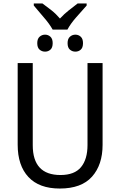

<svg xmlns="http://www.w3.org/2000/svg" viewBox="-20 -1078 694 1108"><path d="M284 -907Q265 -941 233 -977.5Q201 -1014 175 -1046V-1058H225Q250 -1040 276.5 -1019Q303 -998 326 -971Q351 -998 376 -1017.5Q401 -1037 428 -1058H480V-1046Q454 -1017 420.5 -979Q387 -941 369 -907ZM240 -780Q222 -780 208.5 -791.5Q195 -803 195 -829Q195 -854 208.5 -866Q222 -878 240 -878Q258 -878 271 -866Q284 -854 284 -829Q284 -803 271 -791.5Q258 -780 240 -780ZM415 -780Q397 -780 383.5 -791.5Q370 -803 370 -829Q370 -854 383.5 -866Q397 -878 415 -878Q433 -878 446 -866Q459 -854 459 -829Q459 -803 446 -791.5Q433 -780 415 -780ZM572 -242Q572 -127 511 -58.5Q450 10 325 10Q206 10 144 -56.5Q82 -123 82 -243V-714H169V-240Q169 -68 329 -68Q410 -68 447.5 -113.5Q485 -159 485 -241V-714H572Z"/></svg>

Font: Noto Sans SemiCondensed
Style: Regular
Weight: 400
Width: 4
Designer: Monotype Design Team
Foundry: Monotype Imaging Inc.
Version: Version 2.013; ttfautohint (v1.8.4.7-5d5b)